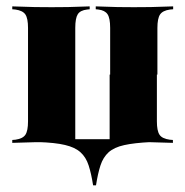

<svg xmlns="http://www.w3.org/2000/svg" viewBox="-20 -439 570 590"><path d="M138.7 -2.4Q113.7 -2.4 86.7 -2Q59.7 -1.6 17.7 0V-8.9L27.4 -9.7Q50 -12.9 58.1 -25Q66.1 -37.1 66.1 -66.1V-353.2Q66.1 -382.3 58.1 -394.4Q50 -406.5 27.4 -409.7L17.7 -410.5V-419.4Q59.7 -417.7 86.7 -417.3Q113.7 -416.9 138.7 -416.9Q162.9 -416.9 188.7 -417.3Q214.5 -417.7 255.6 -419.4V-410.5L247.6 -409.7Q226.6 -407.3 219 -395.2Q211.3 -383.1 211.3 -353.2V-11.3H457.3L463.7 -2.4H271.8Q233.1 -2.4 208.1 -2.4Q183.1 -2.4 166.9 -2.4Q150.8 -2.4 138.7 -2.4ZM318.5 -209.7V-353.2Q318.5 -383.1 310.5 -395.2Q302.4 -407.3 282.3 -409.7L274.2 -410.5V-419.4Q315.3 -417.7 341.1 -417.3Q366.9 -416.9 391.1 -416.9Q416.9 -416.9 443.5 -417.3Q470.2 -417.7 512.1 -419.4V-410.5L502.4 -409.7Q479.8 -406.5 471.8 -394.4Q463.7 -382.3 463.7 -353.2V-209.7ZM266.1 130.6Q260.5 94.4 252.4 69.4Q244.4 44.4 227.4 29Q210.5 13.7 179.8 6.5Q149.2 -0.8 97.6 -2.4L102.4 -4.8H440.3L443.5 -2.4Q392.7 0 361.7 6.9Q330.6 13.7 313.7 29Q296.8 44.4 288.7 69.4Q280.6 94.4 275 130.6ZM316.9 -2.4V-209.7H462.1V-66.1Q462.1 -37.1 470.2 -25Q478.2 -12.9 501.6 -9.7L511.3 -8.9V0Q469.4 -1.6 442.3 -2Q415.3 -2.4 389.5 -2.4Z"/></svg>

Font: Playfair 144pt SemiCondensed Black
Style: Regular
Weight: 900
Width: 4
Designer: Claus Eggers Sørensen
Foundry: Claus Eggers Sørensen
Version: Version 2.203